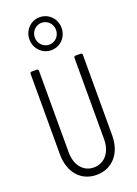

<svg xmlns="http://www.w3.org/2000/svg" viewBox="-182 -1059 811 1139"><g transform="rotate(-20 223.0 -489.5)"><path d="M222 -779C280 -779 324 -825 324 -883C324 -941 280 -987 222 -987C166 -987 121 -941 121 -883C121 -825 166 -779 222 -779ZM222 -814C186 -814 155 -844 155 -883C155 -922 186 -952 222 -952C259 -952 289 -922 289 -883C289 -844 259 -814 222 -814ZM222 8C321 8 388 -67 388 -181V-690C388 -696 384 -700 378 -700H345C339 -700 335 -696 335 -690V-175C335 -94 289 -39 222 -39C155 -39 111 -94 111 -175V-690C111 -696 107 -700 101 -700H68C62 -700 58 -696 58 -690V-181C58 -67 124 8 222 8Z"/></g></svg>

Font: Barlow Condensed Light
Style: Regular
Weight: 300
Width: 3
Designer: Jeremy Tribby
Foundry: Tribby Type
Version: Version 1.422;hotconv 1.0.109;makeotfexe 2.5.65596